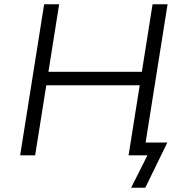

<svg xmlns="http://www.w3.org/2000/svg" viewBox="-20 -725 856 896"><path d="M592 151 668 0H582L591 -60H761L658 151ZM74 0 186 -705H256L206 -390H642L692 -705H762L650 0H580L632 -327H196L144 0Z"/></svg>

Font: Nunito Sans 7pt Light
Style: Italic
Weight: 300
Italic angle: -9°
Designer: Vernon Adams
Foundry: Vernon Adams
Version: Version 3.101;gftools[0.9.27]